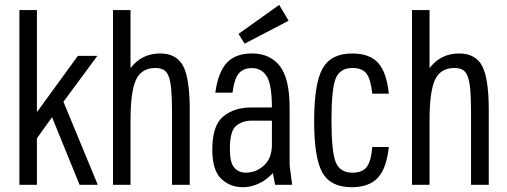

<svg xmlns="http://www.w3.org/2000/svg" viewBox="-20 -772 2119 802"><path d="M134.2 -730H61V0H134.2V-194.4L197.4 -282.4L312.4 0H388.4L245 -346.8L386.6 -538.6H305.2L134.2 -303.6Z M452 0H525.2V-268.8Q525.2 -389.8 548.1 -438.9Q571 -488 629 -488Q650.2 -488 663.7 -480.3Q677.2 -472.6 684.9 -451.9Q692.6 -431.2 695.6 -394.2Q698.6 -357.2 698.6 -297.8V0H772.6V-312.4Q772.6 -444 745 -496.3Q717.4 -548.6 649.2 -548.6Q610 -548.6 579.4 -533.4Q548.8 -518.2 525.2 -487.4V-730H452Z M1027.8 -323Q959.2 -323 913 -285.9Q866.8 -248.8 866.8 -147Q866.8 -61 903.7 -25.5Q940.6 10 995 10Q1027.2 10 1059.8 -4.7Q1092.4 -19.4 1119.8 -49L1129.2 0H1200.4L1189.8 -81V-323ZM879.4 -385H951.2Q958.6 -443 977.6 -465.3Q996.6 -487.6 1031.2 -487.6Q1073.6 -487.6 1094.7 -452.4Q1115.8 -417.2 1115.8 -321H1189.8Q1189.8 -444 1148.7 -496.4Q1107.6 -548.8 1031.8 -548.8Q965.2 -548.8 928.4 -510.6Q891.6 -472.4 879.4 -385ZM940.2 -150.4Q940.2 -226.4 967.3 -247.2Q994.4 -268 1028.8 -268H1115.8V-168.4Q1115.8 -110.8 1082.5 -80.8Q1049.2 -50.8 1007.2 -50.8Q976.8 -50.8 958.5 -71.7Q940.2 -92.6 940.2 -150.4ZM1001.8 -589.6 1185.4 -685.4 1146.2 -751.6 976.4 -630.4Z M1604 -158H1535Q1530.2 -98.8 1512 -74.7Q1493.8 -50.6 1452.4 -50.6Q1399.8 -50.6 1382.2 -95.1Q1364.6 -139.6 1364.6 -270.2Q1364.6 -399.4 1382.1 -443.7Q1399.6 -488 1452.4 -488Q1493.2 -488 1510.9 -464.5Q1528.6 -441 1535 -380.8H1604Q1595.2 -469.6 1559.6 -509.1Q1524 -548.6 1451.2 -548.6Q1362.4 -548.6 1327.3 -485.7Q1292.2 -422.8 1292.2 -266.6Q1292.2 -112.2 1326.6 -51.1Q1361 10 1448.8 10Q1521.8 10 1558.4 -29.7Q1595 -69.4 1604 -158Z M1701 0H1774.2V-268.8Q1774.2 -389.8 1797.1 -438.9Q1820 -488 1878 -488Q1899.2 -488 1912.7 -480.3Q1926.2 -472.6 1933.9 -451.9Q1941.6 -431.2 1944.6 -394.2Q1947.6 -357.2 1947.6 -297.8V0H2021.6V-312.4Q2021.6 -444 1994 -496.3Q1966.4 -548.6 1898.2 -548.6Q1859 -548.6 1828.4 -533.4Q1797.8 -518.2 1774.2 -487.4V-730H1701Z"/></svg>

Font: Secuela Light
Style: Regular
Weight: 300
Designer: Fernando Haro
Foundry: deFharo
Version: Version 1.708